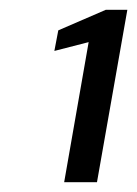

<svg xmlns="http://www.w3.org/2000/svg" viewBox="-20 -724 280 392"><path d="M111 -352 161 -638 91 -620 99 -662 196 -704H240L178 -352Z"/></svg>

Font: DM Sans 10pt
Style: Italic
Weight: 400
Italic angle: -10°
Version: Version 4.004;gftools[0.9.30]